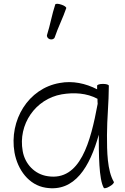

<svg xmlns="http://www.w3.org/2000/svg" viewBox="-20 -994 672 1032"><path d="M274 -793C292 -847 318 -897 336 -950C338 -955 326 -964 310 -969C293 -975 279 -975 277 -970C259 -916 250 -860 233 -807C230 -798 236 -787 248 -783C259 -780 271 -784 274 -793ZM592 -16C556 -78 555 -180 555 -267C555 -356 565 -444 565 -533C565 -539 551 -543 533 -543C516 -543 502 -539 502 -533C502 -527 502 -520 502 -514C440 -546 370 -561 301 -548C132 -519 28 -348 58 -174C75 -81 135 1 226 15C382 40 463 -98 511 -270C511 -269 511 -268 511 -267C511 -170 511 -30 538 16C540 20 555 17 569 8C584 0 594 -11 592 -16ZM236 -47C167 -57 114 -112 102 -182C76 -325 170 -462 312 -487C378 -498 446 -494 504 -463C504 -454 504 -445 505 -436C467 -232 412 -19 236 -47Z"/></svg>

Font: Nupuram ExtraLight
Style: Regular
Weight: 200
Designer: Santhosh Thottingal (santhosh.thottingal@gmail.com)
Foundry: SMC
Version: Version 1.000